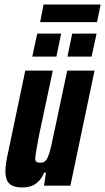

<svg xmlns="http://www.w3.org/2000/svg" viewBox="-20 -823 466 851"><path d="M80 8Q53 8 36 0.5Q19 -7 11.5 -23Q4 -39 4 -65Q4 -80 7.5 -103.5Q11 -127 18 -157L92 -510H214L154 -228Q145 -182 141 -158Q137 -134 136 -122Q136 -113 138.5 -109Q141 -105 146.5 -103.5Q152 -102 160 -102Q171 -102 178.5 -107.5Q186 -113 193 -129Q200 -145 207 -176.5Q214 -208 225 -260L278 -510H399L292 0H175L184 -58H176Q164 -31 148 -16.5Q132 -2 114.5 3Q97 8 80 8ZM279 -572 300 -674H408L386 -572ZM123 -572 145 -674H251L230 -572ZM158 -725 173 -803H426L410 -725Z"/></svg>

Font: Saira ExtraCondensed ExtraBold
Style: Italic
Weight: 800
Width: 2
Italic angle: -12°
Designer: Hector Gatti with collaboration of the Omnibus-Type team
Foundry: Omnibus-Type
Version: Version 1.101